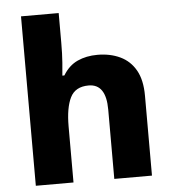

<svg xmlns="http://www.w3.org/2000/svg" viewBox="-54 -809 770 858"><g transform="rotate(-5 331.5 -380.0)"><path d="M241 -627Q241 -577 238 -537.5Q235 -498 233 -480H242Q268 -523 307.5 -541Q347 -559 397 -559Q454 -559 498.5 -538Q543 -517 568 -473Q593 -429 593 -358V0H424V-311Q424 -426 346 -426Q286 -426 263.5 -380.5Q241 -335 241 -251V0H72V-760H241Z"/></g></svg>

Font: Noto Sans ExtraBold
Style: Regular
Weight: 800
Designer: Monotype Design Team
Foundry: Monotype Imaging Inc.
Version: Version 2.007